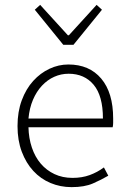

<svg xmlns="http://www.w3.org/2000/svg" viewBox="-20 -757 523 789"><path d="M274 12Q228 12 187.5 -5Q147 -22 117 -54.5Q87 -87 69.5 -133.5Q52 -180 52 -239Q52 -298 69.5 -345Q87 -392 116.5 -424.5Q146 -457 183.5 -474.5Q221 -492 261 -492Q347 -492 396 -434Q445 -376 445 -270Q445 -261 445 -252Q445 -243 443 -234H97Q98 -189 111 -150.5Q124 -112 147.5 -84.5Q171 -57 204 -41.5Q237 -26 278 -26Q317 -26 348.5 -37.5Q380 -49 407 -69L425 -35Q396 -18 361.5 -3Q327 12 274 12ZM97 -270H403Q403 -363 365 -408.5Q327 -454 262 -454Q231 -454 203 -441.5Q175 -429 152.5 -405Q130 -381 115.5 -347Q101 -313 97 -270ZM240 -573 123 -717 145 -737 259 -612H263L377 -737L399 -717L282 -573Z"/></svg>

Font: hySource Sans Pro Light
Style: Regular
Weight: 300
Designer: Paul D. Hunt
Foundry: Adobe Systems Incorporated
Version: Version 2.021;PS 2.000;hotconv 1.0.86;makeotf.lib2.5.63406